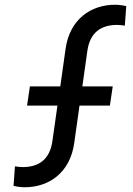

<svg xmlns="http://www.w3.org/2000/svg" viewBox="-20 -777 560 809"><path d="M84 12C186 12 276 -49 293 -176L315 -332H443L455 -413H327L348 -562C359 -643 409 -672 473 -672C479 -672 496 -671 506 -669L512 -751C502 -754 481 -757 465 -757C363 -757 273 -696 256 -569L234 -413H106L94 -332H222L201 -184C190 -102 140 -73 76 -73C70 -73 53 -74 43 -76L37 6C47 9 68 12 84 12Z"/></svg>

Font: Mluvka Medium
Style: Italic
Weight: 500
Italic angle: -8°
Designer: Modified by Jiří Krblich, Original typeface by Gumpita Rahayu
Foundry: Gumpita Rahayu & Jiří Krblich
Version: Version 2.000;Glyphs 3.1.1 (3134)